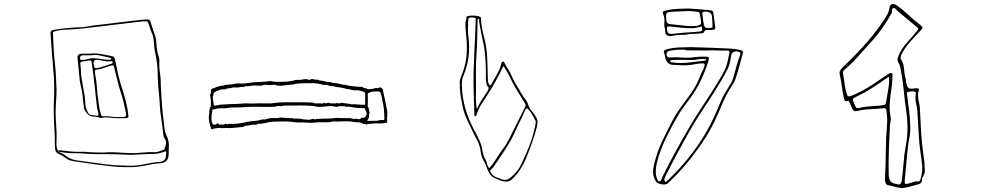

<svg xmlns="http://www.w3.org/2000/svg" viewBox="-20 -865 5040 969"><path d="M784 -548Q783 -523 786.5 -502Q790 -481 791 -461Q791 -439 792.5 -417.5Q794 -396 795 -374Q797 -333 801.5 -292Q806 -251 811 -210Q812 -203 814.5 -195.5Q817 -188 821 -180Q835 -152 832 -118Q831 -108 831.5 -97.5Q832 -87 830 -76Q828 -61 817.5 -51.5Q807 -42 787 -41Q767 -40 748 -36.5Q729 -33 710 -29Q676 -22 641 -21.5Q606 -21 571 -23Q516 -28 462 -35.5Q408 -43 355 -51Q328 -54 311 -68Q295 -80 275 -89Q260 -96 259 -109Q256 -129 256.5 -148.5Q257 -168 256 -187Q253 -235 251.5 -283.5Q250 -332 253 -380Q255 -424 252.5 -466.5Q250 -509 246 -552Q242 -589 240 -625Q238 -661 235 -698Q233 -712 256 -715Q285 -720 315.5 -723Q346 -726 376 -727Q402 -727 426 -732Q450 -737 475 -739Q529 -745 583 -752Q637 -759 692 -765Q714 -767 723.5 -767Q733 -767 737 -760.5Q741 -754 745 -738Q748 -728 751.5 -717.5Q755 -707 759 -696Q766 -679 768 -661Q770 -643 771 -625Q773 -604 779.5 -584.5Q786 -565 784 -548ZM275 -100Q286 -94 297 -88.5Q308 -83 317 -75Q338 -60 365 -56Q414 -50 463 -42.5Q512 -35 561 -31Q597 -29 632.5 -28.5Q668 -28 703 -35Q723 -39 743.5 -43Q764 -47 785 -48Q801 -49 808.5 -56.5Q816 -64 817 -75Q818 -80 818 -85Q818 -90 819 -94Q819 -105 808 -99Q791 -92 772.5 -89.5Q754 -87 735 -88Q731 -88 728 -87.5Q725 -87 722 -87Q697 -87 673 -85Q649 -83 624 -84Q576 -87 527 -87Q501 -87 474.5 -87Q448 -87 422 -89Q385 -92 348 -92Q311 -92 275 -100Q275 -107 279.5 -107Q284 -107 289 -106Q309 -104 328 -101.5Q347 -99 366 -99Q383 -99 399 -99Q415 -99 431 -97Q448 -96 465 -95.5Q482 -95 499 -95Q525 -97 550 -96.5Q575 -96 600 -94Q619 -93 637 -92.5Q655 -92 673 -93Q694 -94 714.5 -96Q735 -98 755 -97Q769 -96 780.5 -100Q792 -104 803 -108Q810 -109 812 -116Q814 -125 816.5 -133.5Q819 -142 817 -152Q816 -160 811 -166Q806 -172 805 -179Q803 -201 800 -222.5Q797 -244 794 -266Q788 -301 786.5 -335.5Q785 -370 781 -404Q778 -430 777 -457Q776 -484 775 -510Q774 -547 766 -583Q758 -619 756 -656Q755 -679 746 -699.5Q737 -720 731 -742Q727 -754 724 -756Q721 -758 704 -757H697Q643 -750 589 -744Q535 -738 481 -731Q447 -727 413 -723Q379 -719 344 -717Q321 -716 298 -714.5Q275 -713 253 -706Q246 -703 247 -700Q249 -669 250 -638.5Q251 -608 254 -577Q258 -543 260.5 -509.5Q263 -476 264 -442Q266 -416 265 -389.5Q264 -363 262 -336Q259 -290 263 -243Q267 -196 265 -149Q264 -136 266 -124Q268 -112 275 -100ZM435 -594Q464 -597 491 -592Q518 -587 545 -582Q553 -580 556 -575Q559 -570 560 -565Q565 -546 568.5 -527.5Q572 -509 576 -490Q587 -445 601.5 -401Q616 -357 624 -312Q625 -304 626 -296Q627 -288 628 -280Q631 -269 615 -269Q593 -268 571 -268.5Q549 -269 527 -272Q518 -273 509.5 -272.5Q501 -272 492 -270Q491 -270 489 -269.5Q487 -269 485 -270Q477 -275 466.5 -275.5Q456 -276 446 -277Q433 -279 422 -290Q406 -306 403.5 -323Q401 -340 399 -358Q398 -379 394.5 -399.5Q391 -420 386 -440Q382 -457 381 -473.5Q380 -490 378 -507Q376 -524 374.5 -541Q373 -558 371 -575Q370 -593 393 -594ZM440 -586H399Q389 -586 386.5 -581Q384 -576 384 -571Q383 -564 388 -563Q393 -562 399 -563Q406 -563 412 -564.5Q418 -566 424 -567Q440 -572 456.5 -571Q473 -570 489 -567Q500 -565 511 -564.5Q522 -564 532 -563Q541 -563 541 -568Q542 -572 534 -574Q509 -579 486 -584.5Q463 -590 440 -586ZM452 -545Q453 -541 453.5 -537Q454 -533 455 -529Q457 -519 469 -521Q488 -525 505.5 -531Q523 -537 541 -543Q544 -543 547 -546Q550 -549 548 -554Q546 -558 541 -556Q525 -554 510.5 -556.5Q496 -559 481 -562Q465 -565 458.5 -561Q452 -557 452 -545ZM386 -533Q389 -520 388.5 -505Q388 -490 391 -475Q395 -450 399.5 -425.5Q404 -401 408 -376Q410 -361 410.5 -346.5Q411 -332 415 -318Q422 -299 427.5 -292Q433 -285 442 -284.5Q451 -284 468 -281Q478 -280 477 -287Q476 -298 473 -308Q470 -318 469 -328Q467 -351 464 -373.5Q461 -396 459 -418Q456 -452 451.5 -486Q447 -520 442 -554Q441 -561 431 -560Q424 -559 416 -557.5Q408 -556 400 -555Q381 -553 386 -542ZM577 -274Q608 -273 613.5 -277Q619 -281 614 -302Q609 -327 603 -351.5Q597 -376 589 -400Q579 -431 571.5 -462.5Q564 -494 556 -525Q554 -535 551 -535.5Q548 -536 536 -533Q520 -528 504 -522Q488 -516 469 -514Q459 -513 459 -504Q460 -501 459.5 -497.5Q459 -494 460 -491Q467 -458 469 -425Q471 -392 476 -359Q478 -342 481 -324Q484 -306 489 -289Q490 -285 492 -281Q494 -277 501 -278Q521 -280 540 -276.5Q559 -273 577 -274Z M1120 -219Q1113 -219 1105.5 -218.5Q1098 -218 1091 -219Q1083 -220 1075.5 -218.5Q1068 -217 1060 -216Q1057 -216 1054.5 -213.5Q1052 -211 1048 -213Q1045 -215 1045 -218Q1045 -221 1043 -224Q1041 -231 1039 -237Q1037 -243 1036 -250Q1036 -254 1035 -257Q1034 -260 1034 -264Q1033 -275 1035 -286.5Q1037 -298 1037 -308Q1037 -319 1043 -326Q1044 -328 1044 -333V-361Q1044 -367 1042 -369Q1041 -369 1041 -369.5Q1041 -370 1041 -370Q1044 -375 1041 -381Q1038 -387 1043 -392Q1045 -394 1044.5 -396.5Q1044 -399 1044 -401Q1042 -420 1061 -420Q1063 -421 1065 -422Q1067 -423 1068 -424Q1079 -427 1089 -430.5Q1099 -434 1109 -433Q1115 -438 1122 -437Q1129 -436 1136 -439H1138Q1149 -438 1159.5 -441Q1170 -444 1180 -444Q1210 -442 1239 -447Q1260 -450 1281 -451Q1302 -452 1323 -453Q1330 -454 1336.5 -455.5Q1343 -457 1350 -455Q1369 -451 1387.5 -452Q1406 -453 1425 -453Q1432 -453 1439.5 -454.5Q1447 -456 1454 -457Q1456 -458 1458.5 -458Q1461 -458 1463 -459Q1473 -463 1483 -462Q1493 -461 1503 -463Q1511 -465 1519.5 -465.5Q1528 -466 1536 -463Q1538 -462 1541.5 -462Q1545 -462 1547 -464Q1553 -468 1559 -466Q1567 -462 1576 -463Q1585 -464 1592 -459Q1594 -458 1597.5 -458Q1601 -458 1604 -458Q1611 -457 1617 -455Q1623 -453 1630 -452Q1637 -451 1644 -451Q1651 -451 1657 -447Q1658 -446 1658.5 -446Q1659 -446 1659 -446Q1667 -447 1674 -445.5Q1681 -444 1688 -443Q1693 -442 1698.5 -441Q1704 -440 1709 -438Q1711 -438 1713 -437.5Q1715 -437 1716 -437Q1724 -438 1731 -435Q1738 -432 1745 -432Q1747 -432 1748.5 -431.5Q1750 -431 1751 -431Q1765 -430 1778.5 -428Q1792 -426 1806 -427Q1808 -427 1810 -425Q1814 -423 1818 -421Q1822 -419 1827 -420Q1827 -421 1828 -420.5Q1829 -420 1829 -419Q1834 -414 1839.5 -414.5Q1845 -415 1851 -416Q1855 -416 1859.5 -416.5Q1864 -417 1866 -418Q1873 -422 1880 -420.5Q1887 -419 1894 -423Q1897 -426 1904 -422Q1911 -418 1912 -413Q1914 -403 1916 -392.5Q1918 -382 1921 -371Q1924 -358 1926 -345.5Q1928 -333 1931 -321Q1936 -304 1934.5 -286.5Q1933 -269 1934 -252Q1935 -246 1928 -245Q1911 -241 1893 -242Q1875 -243 1857 -241Q1852 -241 1846.5 -240Q1841 -239 1836 -240Q1836 -241 1835.5 -241Q1835 -241 1835 -240Q1832 -233 1828.5 -236.5Q1825 -240 1821 -239Q1813 -239 1805 -244Q1802 -246 1797.5 -246.5Q1793 -247 1788 -248Q1784 -248 1779 -248Q1774 -248 1769 -249Q1742 -254 1714.5 -252.5Q1687 -251 1659 -252Q1655 -252 1650.5 -250Q1646 -248 1641 -248H1614Q1593 -249 1571.5 -246.5Q1550 -244 1528 -246Q1512 -248 1495 -247Q1478 -246 1461 -249Q1436 -253 1410.5 -252Q1385 -251 1359 -251Q1352 -251 1343.5 -249.5Q1335 -248 1327 -246Q1320 -245 1314 -243.5Q1308 -242 1301 -241Q1295 -240 1288 -240.5Q1281 -241 1275 -236Q1274 -235 1271 -235Q1262 -237 1253 -235.5Q1244 -234 1236 -232Q1229 -231 1222.5 -230.5Q1216 -230 1210 -226Q1206 -224 1201 -224Q1196 -224 1191 -223Q1173 -221 1155.5 -219.5Q1138 -218 1120 -219ZM1274 -433Q1261 -435 1247.5 -432Q1234 -429 1220 -430Q1217 -430 1217 -429Q1213 -426 1209.5 -426Q1206 -426 1202 -426Q1200 -426 1198 -426.5Q1196 -427 1194 -426Q1181 -422 1168 -423.5Q1155 -425 1142 -420Q1138 -419 1132 -419Q1126 -419 1121 -416Q1114 -412 1104.5 -413.5Q1095 -415 1087 -410Q1083 -408 1077.5 -406.5Q1072 -405 1067 -402Q1058 -398 1058 -393Q1058 -387 1055.5 -381.5Q1053 -376 1054 -370Q1056 -362 1056.5 -354Q1057 -346 1058 -338Q1058 -329 1069 -333Q1071 -335 1073 -334Q1077 -331 1080 -334Q1082 -336 1087 -336Q1095 -337 1102.5 -337.5Q1110 -338 1117 -338Q1137 -340 1157 -340Q1177 -340 1197 -342Q1215 -344 1233 -343Q1251 -342 1269 -343Q1295 -344 1321.5 -343Q1348 -342 1374 -346Q1388 -348 1402.5 -348.5Q1417 -349 1431 -349Q1463 -349 1495.5 -349Q1528 -349 1560 -347Q1565 -346 1568.5 -344Q1572 -342 1576 -343Q1581 -344 1586.5 -343.5Q1592 -343 1597 -343Q1602 -343 1606.5 -342.5Q1611 -342 1615 -346Q1617 -348 1619 -345Q1625 -341 1630 -345Q1638 -348 1645 -345Q1647 -343 1650 -343Q1658 -344 1666.5 -343Q1675 -342 1682 -345Q1683 -346 1683.5 -345Q1684 -344 1685 -344Q1693 -342 1696 -344Q1699 -346 1705 -346Q1709 -347 1712 -345.5Q1715 -344 1719 -344Q1727 -343 1735.5 -342Q1744 -341 1752 -339Q1759 -338 1765.5 -339Q1772 -340 1778 -338Q1789 -337 1798.5 -337Q1808 -337 1818 -336Q1823 -336 1823 -342V-390Q1823 -399 1818 -400Q1811 -404 1799 -407Q1792 -409 1785.5 -409.5Q1779 -410 1772 -409Q1763 -409 1755 -411.5Q1747 -414 1738 -415Q1735 -415 1731.5 -415.5Q1728 -416 1725 -417Q1718 -420 1710 -421Q1702 -422 1694 -424Q1691 -424 1688.5 -424.5Q1686 -425 1684 -425Q1677 -425 1670.5 -428Q1664 -431 1657 -430Q1655 -430 1652.5 -430.5Q1650 -431 1648 -431Q1641 -432 1635 -435Q1629 -438 1622 -437Q1616 -436 1610 -437.5Q1604 -439 1599 -440Q1581 -445 1566 -445Q1544 -445 1522.5 -445Q1501 -445 1479 -443Q1471 -442 1463 -439.5Q1455 -437 1447 -438H1446Q1437 -436 1427.5 -435.5Q1418 -435 1409 -433Q1399 -432 1389.5 -432Q1380 -432 1370 -436Q1366 -438 1361.5 -437.5Q1357 -437 1353 -436Q1340 -435 1326.5 -436.5Q1313 -438 1300 -433Q1294 -432 1287.5 -432.5Q1281 -433 1274 -433ZM1861 -255Q1869 -256 1877.5 -255.5Q1886 -255 1894 -258Q1898 -260 1903.5 -259.5Q1909 -259 1913 -259Q1920 -259 1920 -266Q1919 -283 1918.5 -301Q1918 -319 1914 -336Q1912 -348 1909.5 -360Q1907 -372 1905 -384Q1904 -388 1902.5 -390Q1901 -392 1901 -395Q1901 -403 1891 -403Q1879 -404 1866.5 -403Q1854 -402 1842 -397Q1840 -396 1838 -394.5Q1836 -393 1836 -389Q1837 -374 1836.5 -359.5Q1836 -345 1836 -330Q1836 -326 1837 -326Q1842 -319 1842 -311.5Q1842 -304 1846 -298Q1846 -295 1845 -294Q1843 -293 1843 -291Q1843 -289 1843 -287Q1843 -280 1842 -273Q1841 -266 1836 -261Q1830 -255 1839 -255ZM1177 -323Q1166 -322 1154 -322.5Q1142 -323 1130 -320Q1117 -318 1102.5 -318.5Q1088 -319 1074 -317Q1069 -316 1064.5 -314Q1060 -312 1055 -312Q1051 -312 1051 -309Q1052 -302 1050 -296Q1048 -290 1048 -283Q1047 -274 1047 -265.5Q1047 -257 1050 -247Q1053 -240 1054.5 -237.5Q1056 -235 1064 -236Q1068 -236 1070 -238Q1072 -240 1075 -240.5Q1078 -241 1080 -242Q1082 -242 1084 -242Q1086 -242 1084 -238Q1082 -236 1085 -236Q1093 -237 1101 -236Q1109 -235 1116 -239Q1120 -241 1123 -239Q1128 -235 1132 -239Q1133 -240 1136 -240Q1149 -240 1161 -240Q1173 -240 1186 -242Q1194 -243 1200.5 -244.5Q1207 -246 1214 -247Q1221 -249 1227.5 -250Q1234 -251 1241 -252Q1252 -254 1264 -254.5Q1276 -255 1287 -258Q1294 -260 1300 -261.5Q1306 -263 1313 -262Q1315 -261 1315.5 -261.5Q1316 -262 1317 -262Q1325 -265 1334 -267Q1343 -269 1352 -269H1380Q1384 -269 1385 -270Q1391 -272 1397 -272Q1403 -272 1408 -271Q1416 -270 1424.5 -270Q1433 -270 1440 -269Q1446 -268 1452 -269Q1458 -270 1463 -266Q1464 -265 1465.5 -265Q1467 -265 1467 -266Q1471 -268 1474 -267Q1477 -266 1480 -266Q1492 -267 1503.5 -264Q1515 -261 1527 -262Q1530 -262 1531 -261Q1541 -259 1550.5 -263Q1560 -267 1569 -262Q1571 -260 1571 -262Q1576 -266 1581.5 -265Q1587 -264 1591 -265Q1608 -267 1625.5 -266.5Q1643 -266 1660 -268Q1679 -271 1698.5 -269.5Q1718 -268 1737 -269Q1747 -270 1756 -267Q1765 -264 1775 -265Q1778 -266 1782 -266Q1786 -266 1788 -263Q1790 -262 1791 -263Q1794 -265 1798 -265.5Q1802 -266 1804 -270Q1805 -272 1806.5 -271.5Q1808 -271 1809 -271Q1816 -269 1823 -274Q1829 -279 1830 -289Q1831 -299 1826 -305Q1823 -310 1823 -314Q1823 -319 1816 -319Q1805 -320 1793.5 -320Q1782 -320 1770 -322Q1760 -324 1750 -325.5Q1740 -327 1730 -326Q1726 -325 1722 -327.5Q1718 -330 1713 -329Q1706 -328 1699 -329Q1692 -330 1684 -327Q1678 -324 1671.5 -326.5Q1665 -329 1659 -329Q1649 -330 1639 -329.5Q1629 -329 1618 -327Q1605 -326 1593 -325.5Q1581 -325 1568 -329Q1559 -331 1549.5 -331Q1540 -331 1531 -332Q1502 -333 1472 -332.5Q1442 -332 1413 -332Q1409 -332 1407 -331Q1402 -329 1396 -329Q1390 -329 1385 -330Q1379 -331 1374 -328.5Q1369 -326 1364 -326Q1325 -325 1286 -326Q1247 -327 1208 -324Q1201 -323 1193 -323Q1185 -323 1177 -323Z M2301 -436Q2298 -455 2305 -472.5Q2312 -490 2318 -508Q2332 -549 2335 -590Q2338 -631 2334 -673Q2332 -692 2330.5 -710Q2329 -728 2329 -747Q2329 -755 2332 -762.5Q2335 -770 2334 -777Q2334 -784 2343 -784Q2370 -790 2398 -782Q2407 -781 2407 -772Q2410 -725 2422.5 -679.5Q2435 -634 2438 -587Q2440 -557 2440.5 -526.5Q2441 -496 2442 -466Q2442 -460 2443 -454Q2444 -448 2447 -442Q2449 -435 2454 -435Q2459 -435 2461 -442Q2472 -462 2483 -480.5Q2494 -499 2502 -519Q2505 -525 2506.5 -531.5Q2508 -538 2510 -544Q2512 -553 2518 -554Q2522 -555 2524 -552Q2526 -549 2527 -546Q2535 -530 2545 -514.5Q2555 -499 2562 -482Q2573 -457 2587 -434.5Q2601 -412 2614 -389Q2622 -376 2631.5 -364Q2641 -352 2645 -339Q2651 -319 2664 -304Q2677 -289 2687 -272Q2693 -260 2692.5 -247.5Q2692 -235 2689 -223Q2679 -183 2664.5 -143Q2650 -103 2634 -64Q2622 -35 2605 -9Q2588 17 2565 39Q2552 51 2538 51.5Q2524 52 2509 47Q2501 44 2492.5 40.5Q2484 37 2475 33Q2465 29 2459 22Q2453 15 2448 6Q2441 -6 2436.5 -20Q2432 -34 2425 -46Q2409 -72 2405.5 -102Q2402 -132 2387 -159Q2373 -185 2360.5 -212Q2348 -239 2335 -266Q2322 -295 2315.5 -325Q2309 -355 2304 -386Q2303 -398 2301.5 -410.5Q2300 -423 2301 -436ZM2521 -532Q2502 -493 2481.5 -455.5Q2461 -418 2438 -383Q2423 -361 2408.5 -337.5Q2394 -314 2386 -287Q2385 -284 2384 -281.5Q2383 -279 2378 -279Q2374 -280 2374 -283Q2374 -286 2374 -289Q2373 -321 2372 -353.5Q2371 -386 2370 -418Q2369 -465 2370.5 -511.5Q2372 -558 2374 -604Q2376 -645 2378 -685.5Q2380 -726 2381 -766Q2381 -768 2381 -770.5Q2381 -773 2379 -774Q2364 -779 2351 -776Q2345 -775 2344 -769.5Q2343 -764 2343 -759Q2342 -740 2341.5 -719.5Q2341 -699 2344 -679Q2358 -576 2319 -483Q2313 -470 2311.5 -456.5Q2310 -443 2311 -429Q2313 -372 2328.5 -318Q2344 -264 2371 -213Q2386 -186 2399 -158Q2412 -130 2416 -98Q2418 -89 2420.5 -80.5Q2423 -72 2428 -64Q2435 -53 2437.5 -40Q2440 -27 2449 -16Q2466 -34 2478.5 -54.5Q2491 -75 2504 -94Q2515 -110 2526 -124.5Q2537 -139 2545 -155Q2567 -198 2588 -241Q2609 -284 2631 -327Q2635 -336 2629 -344Q2609 -376 2590 -407.5Q2571 -439 2555 -472Q2548 -488 2539.5 -502.5Q2531 -517 2521 -532ZM2385 -317Q2387 -319 2387.5 -319Q2388 -319 2389 -320Q2400 -343 2413 -363.5Q2426 -384 2440 -404Q2445 -412 2446 -418.5Q2447 -425 2439 -432Q2437 -434 2436.5 -437Q2436 -440 2435 -443Q2431 -463 2432 -483Q2433 -503 2432 -522Q2431 -557 2428 -590.5Q2425 -624 2417 -658Q2412 -683 2407 -707Q2402 -731 2398 -756Q2398 -760 2398.5 -765Q2399 -770 2394 -769Q2390 -769 2390.5 -764Q2391 -759 2390 -755Q2389 -715 2388.5 -676Q2388 -637 2385 -597Q2381 -545 2382 -492Q2383 -439 2382 -386Q2381 -369 2382.5 -352Q2384 -335 2385 -317ZM2684 -246Q2684 -250 2683.5 -253.5Q2683 -257 2681 -259Q2673 -272 2666 -286Q2659 -300 2648 -311Q2641 -319 2638 -318.5Q2635 -318 2630 -308Q2625 -298 2620 -286.5Q2615 -275 2610 -264Q2594 -233 2579.5 -200Q2565 -167 2546 -137Q2532 -113 2516 -89.5Q2500 -66 2484 -42Q2478 -34 2473 -25.5Q2468 -17 2460 -11Q2453 -6 2453.5 -2Q2454 2 2458 7Q2468 23 2483.5 29Q2499 35 2515 41Q2530 45 2542 40Q2554 35 2564 25Q2579 11 2591.5 -4.5Q2604 -20 2612 -39Q2632 -81 2649.5 -124Q2667 -167 2677 -213Q2679 -221 2681 -229.5Q2683 -238 2684 -246Z M3454 -822Q3511 -819 3565 -813Q3580 -812 3580 -800Q3582 -782 3585 -764Q3588 -746 3590 -727Q3592 -714 3574 -714Q3570 -714 3565 -713.5Q3560 -713 3555 -714Q3548 -714 3542.5 -713Q3537 -712 3534 -705Q3532 -699 3525.5 -697.5Q3519 -696 3512 -696Q3504 -696 3495.5 -695Q3487 -694 3479 -694Q3463 -694 3448 -691Q3433 -688 3418 -689Q3407 -689 3396 -688Q3385 -687 3374 -684Q3358 -680 3347.5 -686.5Q3337 -693 3337 -706Q3338 -711 3337 -715Q3336 -719 3335 -723Q3331 -738 3333 -753.5Q3335 -769 3330 -785Q3323 -802 3327 -806.5Q3331 -811 3354 -815Q3379 -820 3404.5 -820.5Q3430 -821 3454 -822ZM3449 -809Q3432 -808 3414.5 -807.5Q3397 -807 3380 -806Q3350 -805 3345 -799.5Q3340 -794 3342 -770Q3343 -767 3343 -764Q3343 -761 3344 -757Q3347 -744 3365 -743Q3385 -741 3406 -738.5Q3427 -736 3448 -734Q3471 -732 3494 -734Q3503 -735 3511 -739Q3519 -743 3518 -752Q3517 -773 3512 -794Q3511 -806 3495 -806Q3484 -807 3472.5 -808.5Q3461 -810 3449 -809ZM3576 -739Q3575 -753 3574.5 -765Q3574 -777 3572 -788Q3571 -797 3559 -802.5Q3547 -808 3534 -806Q3523 -804 3524 -797Q3525 -790 3526 -785Q3528 -760 3533 -738Q3536 -728 3541 -725.5Q3546 -723 3563 -724Q3575 -724 3575.5 -729.5Q3576 -735 3576 -739ZM3346 -721Q3347 -702 3354 -697Q3361 -692 3383 -695Q3407 -698 3430.5 -700Q3454 -702 3478 -703Q3486 -704 3495 -704.5Q3504 -705 3512 -706Q3524 -708 3524 -714Q3524 -720 3523 -725Q3521 -733 3516.5 -731Q3512 -729 3507 -728Q3500 -727 3493 -725Q3486 -723 3478 -723Q3449 -722 3421 -725Q3393 -728 3364 -731Q3343 -734 3346 -721ZM3474 -627Q3521 -626 3567.5 -624Q3614 -622 3660 -620Q3674 -620 3688 -617.5Q3702 -615 3715 -613Q3733 -610 3729 -596Q3720 -564 3711.5 -531.5Q3703 -499 3692 -467Q3687 -453 3678.5 -440Q3670 -427 3662 -413Q3640 -377 3624.5 -339Q3609 -301 3591 -263Q3570 -217 3543 -174Q3516 -131 3484 -89Q3455 -50 3422 -13Q3389 24 3352 59Q3344 67 3326 66Q3301 64 3292 52.5Q3283 41 3279 25Q3274 6 3277 -13Q3280 -32 3285 -51Q3298 -101 3320 -148Q3342 -195 3366 -241Q3386 -282 3413.5 -320Q3441 -358 3468 -395Q3483 -416 3494.5 -438.5Q3506 -461 3514 -483Q3519 -496 3526 -508.5Q3533 -521 3536 -534Q3539 -547 3525 -545Q3509 -545 3492 -542Q3463 -535 3433 -535.5Q3403 -536 3373 -538Q3357 -539 3347 -553Q3338 -564 3337 -575.5Q3336 -587 3332 -597Q3325 -612 3347 -617Q3375 -624 3403.5 -625.5Q3432 -627 3460 -627ZM3440 -611V-614Q3421 -615 3403 -614Q3385 -613 3366 -610Q3357 -609 3350.5 -604.5Q3344 -600 3344 -591Q3345 -573 3368 -575Q3392 -577 3415.5 -575Q3439 -573 3462 -574Q3479 -576 3494.5 -577.5Q3510 -579 3526 -579Q3552 -580 3556 -576.5Q3560 -573 3554 -553Q3538 -504 3516.5 -458Q3495 -412 3462 -368Q3447 -347 3431.5 -326.5Q3416 -306 3403 -284Q3369 -226 3340 -166Q3311 -106 3295 -43Q3290 -21 3289.5 -0.5Q3289 20 3298 42Q3300 44 3301.5 47Q3303 50 3307 50Q3312 50 3314.5 47.5Q3317 45 3318 41Q3320 38 3321 34Q3322 30 3324 26Q3353 -33 3385 -92Q3417 -151 3451 -209Q3485 -268 3522.5 -324.5Q3560 -381 3596 -439Q3610 -462 3623 -484Q3636 -506 3645 -530Q3651 -547 3654 -564Q3657 -581 3661 -597Q3665 -610 3649 -610Q3632 -609 3614 -610Q3596 -611 3578 -611Q3544 -610 3509.5 -610.5Q3475 -611 3440 -611ZM3340 54Q3356 40 3370.5 25Q3385 10 3399 -4Q3456 -65 3502 -131.5Q3548 -198 3581 -269Q3598 -305 3613 -342Q3628 -379 3650 -414Q3659 -428 3668 -442.5Q3677 -457 3681 -473Q3689 -502 3697 -531.5Q3705 -561 3716 -589Q3717 -592 3717 -595Q3717 -598 3713 -601Q3700 -609 3686.5 -604.5Q3673 -600 3671 -588Q3668 -570 3664.5 -552.5Q3661 -535 3653 -518Q3636 -485 3616.5 -452.5Q3597 -420 3577 -388Q3547 -342 3516.5 -295.5Q3486 -249 3459 -202Q3427 -145 3396.5 -88Q3366 -31 3337 27Q3334 34 3333 40.5Q3332 47 3340 54ZM3430 -563Q3417 -563 3403 -563Q3389 -563 3375 -562Q3371 -562 3367 -561.5Q3363 -561 3363 -556Q3363 -552 3367 -551Q3371 -550 3375 -550Q3416 -544 3456.5 -549.5Q3497 -555 3537 -559Q3544 -559 3544 -564Q3543 -567 3536 -567Q3529 -568 3521.5 -567.5Q3514 -567 3507 -566Q3488 -562 3468.5 -562Q3449 -562 3430 -563Z M4615 -402Q4611 -378 4616.5 -356Q4622 -334 4623 -312Q4625 -276 4626.5 -240Q4628 -204 4631 -169Q4633 -138 4637.5 -107.5Q4642 -77 4645 -47Q4647 -26 4647.5 -6Q4648 14 4634 33Q4633 34 4633 37Q4635 53 4626.5 59.5Q4618 66 4604 68Q4591 71 4577 75.5Q4563 80 4549 82Q4532 86 4515 82Q4498 78 4481 74Q4472 71 4462.5 70Q4453 69 4449 56Q4448 53 4447 50.5Q4446 48 4446 45Q4450 -26 4450.5 -98Q4451 -170 4457 -242Q4459 -258 4457 -273.5Q4455 -289 4454 -305Q4454 -321 4438 -319Q4406 -315 4373 -314Q4340 -313 4308 -305Q4289 -299 4281 -318Q4278 -326 4274 -334Q4270 -342 4267 -349Q4263 -359 4258 -356Q4246 -352 4243.5 -358Q4241 -364 4239 -371Q4232 -399 4229 -427Q4226 -455 4219 -483Q4215 -500 4220 -509Q4225 -518 4237 -529Q4289 -578 4337 -631Q4385 -684 4426 -742Q4440 -762 4452.5 -781.5Q4465 -801 4469 -826Q4472 -843 4483.5 -844.5Q4495 -846 4509 -836Q4539 -814 4566.5 -788Q4594 -762 4625 -739Q4634 -732 4635.5 -727Q4637 -722 4627 -712Q4600 -684 4573.5 -654.5Q4547 -625 4529 -589Q4527 -584 4525.5 -577.5Q4524 -571 4527 -566Q4541 -544 4542.5 -518.5Q4544 -493 4550 -469Q4552 -466 4552 -462.5Q4552 -459 4552 -456Q4557 -428 4564.5 -421.5Q4572 -415 4598 -419Q4613 -421 4616.5 -417.5Q4620 -414 4615 -402ZM4507 64Q4527 73 4531 46Q4537 3 4540 -40.5Q4543 -84 4551 -127Q4561 -177 4560 -226Q4559 -275 4551 -324Q4545 -367 4541 -409.5Q4537 -452 4529 -495Q4526 -509 4524 -523Q4522 -537 4514 -550Q4509 -559 4509.5 -566Q4510 -573 4514 -581Q4529 -619 4556 -648.5Q4583 -678 4608 -709Q4613 -715 4614 -718.5Q4615 -722 4608 -728Q4585 -747 4562 -766Q4539 -785 4516 -804Q4510 -809 4504 -816.5Q4498 -824 4492 -824Q4481 -824 4482 -814Q4483 -804 4479 -797Q4458 -759 4433 -723.5Q4408 -688 4379 -656Q4345 -619 4312 -581.5Q4279 -544 4241 -512Q4233 -505 4234 -496Q4238 -477 4240.5 -456.5Q4243 -436 4247 -416Q4252 -394 4255.5 -385.5Q4259 -377 4268 -379Q4277 -381 4297 -390Q4302 -393 4307 -395Q4350 -415 4388 -441Q4426 -467 4464 -492Q4468 -494 4472.5 -496Q4477 -498 4481 -495Q4485 -493 4484.5 -489Q4484 -485 4484 -481Q4484 -447 4478.5 -412.5Q4473 -378 4470.5 -343.5Q4468 -309 4475 -274Q4477 -263 4474.5 -251Q4472 -239 4471 -227Q4468 -166 4466 -105.5Q4464 -45 4465 16Q4466 39 4474.5 50Q4483 61 4507 64ZM4467 -478Q4461 -474 4456.5 -471.5Q4452 -469 4448 -466Q4414 -442 4379 -419.5Q4344 -397 4306 -379Q4286 -370 4284.5 -364.5Q4283 -359 4293 -338Q4296 -332 4299 -325Q4302 -318 4314 -320Q4340 -326 4366.5 -328Q4393 -330 4419 -332Q4443 -334 4447.5 -338.5Q4452 -343 4455 -367Q4459 -394 4464 -421Q4469 -448 4467 -478ZM4566 -151Q4559 -99 4555 -50.5Q4551 -2 4546 45Q4545 59 4549 62Q4553 65 4566 61Q4578 58 4589.5 53.5Q4601 49 4614 51Q4619 51 4621.5 48Q4624 45 4625 41Q4640 -3 4632 -49Q4628 -78 4624 -107.5Q4620 -137 4618 -167Q4616 -200 4614 -233Q4612 -266 4610 -299Q4609 -321 4603.5 -342.5Q4598 -364 4601 -386Q4601 -391 4602 -395.5Q4603 -400 4597 -402Q4588 -405 4579 -404Q4570 -403 4562 -401Q4557 -399 4557 -394.5Q4557 -390 4558 -385Q4560 -366 4563 -347Q4566 -328 4568 -308Q4573 -268 4574 -228Q4575 -188 4566 -151Z"/></svg>

Font: Rock 3D
Style: Regular
Weight: 400
Version: Version 1.000